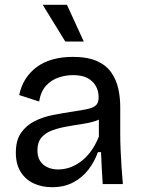

<svg xmlns="http://www.w3.org/2000/svg" viewBox="-20 -767 593 800"><path d="M197 13Q154 13 120 -3Q86 -19 66 -51Q46 -83 46 -131Q46 -183 68 -214Q90 -245 125 -262.5Q160 -280 201.5 -288Q243 -296 283 -302Q324 -308 347.5 -313.5Q371 -319 381 -329.5Q391 -340 391 -361Q391 -388 379 -409Q367 -430 344 -442Q321 -454 284 -454Q254 -454 224 -444Q194 -434 172 -410Q150 -386 143 -344L60 -371Q68 -409 86.5 -438Q105 -467 133.5 -488Q162 -509 200 -519.5Q238 -530 283 -530Q345 -530 384 -512.5Q423 -495 444 -464.5Q465 -434 473 -397Q481 -360 481 -322V-211Q481 -179 482.5 -142.5Q484 -106 486.5 -69Q489 -32 492 0H408Q406 -33 404 -66Q402 -99 401 -133H388Q374 -94 349 -61Q324 -28 286 -7.5Q248 13 197 13ZM223 -61Q246 -61 269 -68.5Q292 -76 315 -92.5Q338 -109 357.5 -135Q377 -161 392 -198V-291L419 -287Q403 -271 376.5 -262.5Q350 -254 318 -249.5Q286 -245 254 -239Q222 -233 195.5 -223Q169 -213 152.5 -193.5Q136 -174 136 -141Q136 -102 160 -81.5Q184 -61 223 -61ZM252 -594 158 -747H259L329 -594Z"/></svg>

Font: Bricolage Grotesque 48pt Condensed ExtraBold
Style: Regular
Weight: 400
Version: Version 1.000;gftools[0.9.30]